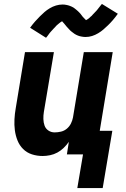

<svg xmlns="http://www.w3.org/2000/svg" viewBox="-20 -785 640 976"><path d="M502 171H373L402 0H320L330 -64Q318 -47 303.5 -33Q289 -19 271.5 -9.5Q254 0 234.5 4Q215 8 197 8Q168 8 142 -0.5Q116 -9 97.5 -27.5Q79 -46 69 -71Q59 -96 55.5 -123Q52 -150 53.5 -178.5Q55 -207 60 -235L107 -520H254L203 -216Q200 -198 200.5 -180Q201 -162 206.5 -146.5Q212 -131 226 -121.5Q240 -112 258 -112Q274 -112 290.5 -116Q307 -120 320 -131Q333 -142 340.5 -157Q348 -172 351 -188L406 -520H553L487 -120H551ZM214 -593 133 -644Q146 -662 158.5 -676Q171 -690 183 -702Q195 -714 206.5 -724Q218 -734 233 -743Q248 -752 264.5 -757Q281 -762 298 -762Q303 -762 308 -761.5Q313 -761 317.5 -760Q322 -759 326.5 -758Q331 -757 335.5 -755Q340 -753 345 -751Q350 -749 353.5 -746.5Q357 -744 361 -741Q365 -738 369 -734.5Q373 -731 376.5 -728Q380 -725 383 -721.5Q386 -718 389 -715Q392 -712 394 -708.5Q396 -705 400 -700.5Q404 -696 407.5 -692.5Q411 -689 414.5 -685.5Q418 -682 417 -681Q417 -680 416 -680H414Q414 -681 418 -683Q422 -685 425 -687Q428 -689 432 -692Q436 -695 437.5 -697Q439 -699 441 -700.5Q443 -702 445.5 -704Q448 -706 449.5 -708.5Q451 -711 453.5 -713Q456 -715 458.5 -718Q461 -721 463.5 -723.5Q466 -726 469 -729Q472 -732 474.5 -735.5Q477 -739 480 -742.5Q483 -746 485.5 -749.5Q488 -753 491.5 -757Q495 -761 498 -765L579 -715Q566 -697 553.5 -682.5Q541 -668 529 -656.5Q517 -645 505.5 -635Q494 -625 479 -616Q464 -607 448 -602Q432 -597 415 -597Q410 -597 405 -597.5Q400 -598 395 -599Q390 -600 385.5 -601Q381 -602 376.5 -604Q372 -606 367.5 -608Q363 -610 359.5 -612.5Q356 -615 352 -618Q348 -621 344 -624Q340 -627 336.5 -630.5Q333 -634 330 -637.5Q327 -641 324 -644Q321 -647 318.5 -650Q316 -653 312 -658Q308 -663 305 -666.5Q302 -670 298.5 -673.5Q295 -677 295 -678Q295 -679 296 -679L298 -678L294 -676Q290 -674 287.5 -672Q285 -670 280.5 -666.5Q276 -663 274.5 -661.5Q273 -660 271 -658.5Q269 -657 267 -655Q265 -653 263 -650.5Q261 -648 258.5 -645.5Q256 -643 253.5 -640.5Q251 -638 248.5 -635Q246 -632 243 -629Q240 -626 237.5 -623Q235 -620 232 -616.5Q229 -613 226.5 -609Q224 -605 221 -601.5Q218 -598 214 -593Z"/></svg>

Font: Iosevka Aile Heavy
Style: Italic
Weight: 900
Italic angle: -9°
Designer: Belleve Invis
Foundry: Belleve Invis
Version: Version 31.1.0; ttfautohint (v1.8.4)